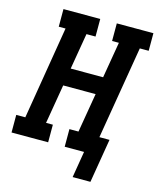

<svg xmlns="http://www.w3.org/2000/svg" viewBox="-133 -824 874 1064"><g transform="rotate(15 304.5 -292.0)"><path d="M387 151 412 0H301V-101H353L391 -326H205L167 -101H206V0H-4V-101H48L136 -634H97V-735H308V-634H256L221 -427H407L442 -634H403V-735H613V-634H562L473 -101H531L489 151Z"/></g></svg>

Font: Iosevka Curly Slab ExObl
Style: Bold
Weight: 700
Width: 7
Italic angle: -9°
Monospace: yes
Designer: Belleve Invis
Foundry: Belleve Invis
Version: Version 11.0.0; ttfautohint (v1.8.3)